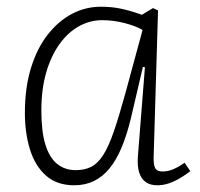

<svg xmlns="http://www.w3.org/2000/svg" viewBox="-20 -537 594 571"><path d="M437 -73Q436 -47 441.5 -37Q447 -27 463 -27Q480 -27 496 -34Q512 -41 529 -53L546 -28Q532 -17 516 -7.5Q500 2 483 8Q466 14 447 14Q427 14 413.5 4.5Q400 -5 394 -24Q388 -43 390 -71L411 -337L405 -338L369 -184Q357 -135 341.5 -98Q326 -61 305.5 -36Q285 -11 259 1.5Q233 14 201 14Q149 14 116.5 -15Q84 -44 69 -93Q54 -142 54 -201Q54 -276 72 -334.5Q90 -393 121.5 -433.5Q153 -474 193.5 -495.5Q234 -517 280 -517Q314 -517 343 -510.5Q372 -504 402 -493L435 -513L450 -506ZM205 -31Q232 -31 251.5 -41Q271 -51 287 -76Q303 -101 318.5 -146Q334 -191 353 -260L404 -448Q383 -460 350 -468.5Q317 -477 284 -477Q247 -477 214 -458.5Q181 -440 156 -404.5Q131 -369 117 -320Q103 -271 103 -208Q103 -146 115 -107Q127 -68 150 -49.5Q173 -31 205 -31Z"/></svg>

Font: Literata 18pt ExtraLight
Style: Italic
Weight: 250
Italic angle: -2°
Designer: Latin by Veronika Burian and Jose Scaglione. Greek by Irene Vlachou. Cyrillic by Vera Evstafieva
Foundry: TypeTogether
Version: Version 3.103;gftools[0.9.29]